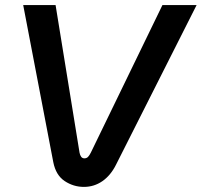

<svg xmlns="http://www.w3.org/2000/svg" viewBox="-20 -720 791 753"><path d="M309 13Q268 13 233.5 -10Q199 -33 189 -84L71 -700H198L292 -121Q294 -111 298.5 -105Q303 -99 311 -99Q320 -99 325.5 -105Q331 -111 336 -121L617 -700H751L435 -74Q414 -32 381.5 -9.5Q349 13 309 13Z"/></svg>

Font: MuseoModerno Medium
Style: Italic
Weight: 500
Italic angle: -9°
Designer: Pablo Cosgaya, Héctor Gatti, Marcela Romero, and the Authors of The MuseoModerno Project.
Foundry: Omnibus-Type Team
Version: Version 1.003